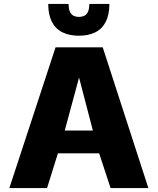

<svg xmlns="http://www.w3.org/2000/svg" viewBox="-20 -950 796 970"><path d="M27.3 0 260.7 -710.9H499L729.5 0H538.6L481 -175.3H272.5L217.8 0ZM307.1 -290.5H449.2L379.4 -558.1ZM378.9 -769.5Q330.1 -769.5 295.2 -786.9Q260.3 -804.2 241.9 -840.1Q223.6 -876 223.6 -930.2H326.7Q326.7 -905.8 333 -891.4Q339.4 -877 351.1 -870.8Q362.8 -864.7 378.9 -864.7Q395 -864.7 406.7 -870.8Q418.5 -877 424.8 -891.4Q431.2 -905.8 431.2 -930.2H532.7Q532.7 -876 514.4 -840.1Q496.1 -804.2 461.7 -786.9Q427.2 -769.5 378.9 -769.5Z"/></svg>

Font: Comme ExtraBold
Style: Regular
Weight: 800
Version: Version 1.000;gftools[0.9.27]